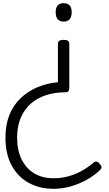

<svg xmlns="http://www.w3.org/2000/svg" viewBox="-20 -535 681 1200"><path d="M378 -286Q396 -286 404.5 -280Q413 -274 413 -261V18Q413 29 406.5 35.5Q400 42 386 42Q322 42 268 59.5Q214 77 173.5 112Q133 147 110 200.5Q87 254 87 326Q87 404 115 461Q143 518 194 548.5Q245 579 315 579Q364 579 407.5 567Q451 555 490.5 533Q530 511 564 482Q573 474 583 475Q593 476 602 488Q613 499 614 508.5Q615 518 606 527Q567 564 519.5 590Q472 616 420.5 630.5Q369 645 315 645Q227 645 159 607.5Q91 570 52.5 498.5Q14 427 14 325Q14 245 39 183Q64 121 109.5 78Q155 35 214.5 10Q274 -15 342 -21V-262Q342 -274 351 -280Q360 -286 378 -286ZM378 -515Q403 -515 415.5 -501Q428 -487 428 -458Q428 -430 415.5 -415Q403 -400 378 -400Q353 -400 340.5 -415Q328 -430 328 -458Q328 -487 340.5 -501Q353 -515 378 -515Z"/></svg>

Font: Playwrite BR Light
Style: Regular
Weight: 300
Version: Version 1.003